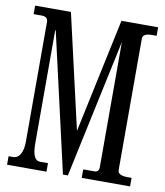

<svg xmlns="http://www.w3.org/2000/svg" viewBox="-81 -779 727 846"><g transform="rotate(10 283.0 -356.0)"><path d="M7.8 0V-38.1H27.8Q48.8 -38.1 60.3 -58.8Q71.8 -79.6 71.8 -113.8V-649.9Q71.8 -673.8 43.9 -673.8H7.8V-711.9H168L285.2 -200.2L394 -711.9H558.1V-673.8H536.1Q496.1 -673.8 496.1 -649.9V-62Q496.1 -38.1 542 -38.1H558.1V0H341.8V-38.1H392.1Q412.1 -38.1 412.1 -61V-620.1L279.8 0H257.8L116.2 -620.1H113.8V-113.8Q113.8 -38.1 147.9 -38.1H184.1V0Z"/></g></svg>

Font: New Heterodox Mono
Style: Book
Weight: 400
Designer: Hao Chi Kiang <hello@hckiang.com>, Alexey Kryukov <alexios@thessalonica.org.ru>
Version: Version 0.0.3